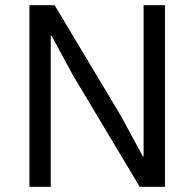

<svg xmlns="http://www.w3.org/2000/svg" viewBox="-20 -718 747 738"><path d="M262 -426 178 -581H175V0H93V-698H190L445 -272L529 -117H532V-698H614V0H517Z"/></svg>

Font: IBM Plex Sans KR
Style: Regular
Weight: 400
Designer: Mike Abbink; Paul van der Laan; Pieter van Rosmalen; Wujin Sim; Chorong Kim; Dohee Lee;
Foundry: Sandoll Inc.
Version: Version 1.000